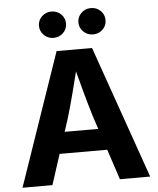

<svg xmlns="http://www.w3.org/2000/svg" viewBox="-61 -997 862 1049"><g transform="rotate(-5 369.5 -472.5)"><path d="M19.5 0 270 -727.5H464.4L719.7 0H553.7L437.5 -351.6Q416.5 -419.9 394.8 -499.3Q373 -578.6 348.6 -673.8H382.8Q358.9 -578.6 338.4 -498.8Q317.9 -418.9 297.4 -351.6L183.6 0ZM176.3 -166.5V-284.2H563V-166.5ZM477.1 -800.8Q445.8 -800.8 424.1 -822Q402.3 -843.3 402.3 -873Q402.3 -903.3 424.1 -924.3Q445.8 -945.3 477.1 -945.3Q508.3 -945.3 529.8 -924.3Q551.3 -903.3 551.3 -873Q551.3 -842.8 529.8 -821.8Q508.3 -800.8 477.1 -800.8ZM260.3 -800.8Q229.5 -800.8 207.8 -822Q186 -843.3 186 -873Q186 -903.3 207.8 -924.3Q229.5 -945.3 260.3 -945.3Q291.5 -945.3 313 -924.3Q334.5 -903.3 334.5 -873Q334.5 -842.8 313 -821.8Q291.5 -800.8 260.3 -800.8Z"/></g></svg>

Font: Inter 18pt
Style: Bold
Weight: 700
Designer: Rasmus Andersson
Foundry: rsms
Version: Version 4.001;git-66647c0bb